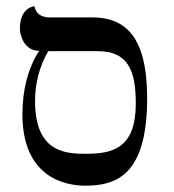

<svg xmlns="http://www.w3.org/2000/svg" viewBox="-20 -577 550 608"><path d="M250 11C347 11 446 -21 446 -266C446 -464 375 -522 271 -522H137C110 -522 94 -534 89 -557C89 -557 43 -555 43 -486C43 -465 57 -416 104 -416C69 -362 51 -293 51 -215C51 -16 185 11 250 11ZM289 -415C385 -415 410 -355 410 -249C410 -108 337 -90 253 -90C188 -90 91 -94 91 -257C91 -313 105 -368 133 -415Z"/></svg>

Font: Libertinus Sans
Style: Regular
Weight: 400
Designer: Philipp H. Poll, Khaled Hosny
Foundry: Caleb Maclennan
Version: Version 7.050;RELEASE